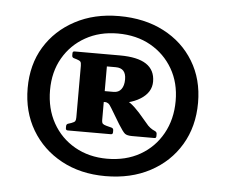

<svg xmlns="http://www.w3.org/2000/svg" viewBox="-41 -816 654 557"><g transform="rotate(5 286.0 -537.0)"><path d="M261.6 -518V-549.6H287.3Q302 -549.6 309.7 -559.9Q317.5 -570.2 317.5 -588.6Q317.5 -621.5 287.5 -621.5H261.6V-656.6H296.5Q347.9 -656.6 373.4 -639.8Q399 -622.9 399 -589.2Q399 -557.7 367.4 -537.9Q335.7 -518 284.8 -518ZM352.2 -426.6Q337.3 -426.6 331.1 -431.4Q324.9 -436.3 311.6 -457.6L285 -501.8Q279 -512.4 274.5 -515.2Q269.9 -518 266.3 -518L311.6 -532.2Q327.6 -529.6 339.6 -520.6Q351.7 -511.6 365.9 -495.9L396.1 -460.8Q399.4 -457.5 402.8 -454.9Q406.2 -452.3 409.5 -450.5L416.9 -446.9Q422.4 -444.3 422.4 -439V-432.7Q422.4 -426.6 417.4 -426.6ZM261.6 -466.4Q261.6 -457.5 264.6 -454.7Q267.6 -451.9 274.9 -449.9L290.3 -445.9Q296 -444.3 296 -438.5V-432.7Q296 -426.6 290.2 -426.6H164.9Q158.8 -426.6 158.8 -432.4V-438.6Q158.8 -444.7 164.6 -446.3L173.3 -449.1Q182.2 -452.3 184.2 -455.7Q186.2 -459 186.2 -466.7V-616.9Q186.2 -625.9 183.5 -628.9Q180.8 -631.9 172.8 -634.4L164.5 -636.9Q158.8 -638.4 158.8 -644.3V-650.9Q158.8 -656.6 164.6 -656.6H261.6ZM284.5 -304.1Q212.3 -304.1 156.7 -334.2Q101 -364.4 69.5 -417.5Q38.1 -470.6 38.1 -539.1Q38.1 -607.6 69.5 -659.2Q101 -710.8 156.7 -740.4Q212.3 -770.1 284.5 -770.1Q358.7 -770.1 414.8 -741Q471 -711.9 502.6 -659.8Q534.3 -607.8 534.3 -539.4Q534.3 -470 502.6 -416.9Q471 -363.9 414.8 -334Q358.7 -304.1 284.5 -304.1ZM285.1 -354.8Q339.8 -354.8 381.1 -378.3Q422.4 -401.8 445.7 -443.6Q469.1 -485.4 469.1 -539.1Q469.1 -591.8 445.6 -632.3Q422.1 -672.8 381 -696.1Q339.8 -719.4 285.3 -719.4Q232.3 -719.4 191.3 -696.3Q150.3 -673.3 126.8 -632.7Q103.3 -592.1 103.3 -538.9Q103.3 -484.8 126.6 -443.3Q149.9 -401.8 191.1 -378.3Q232.4 -354.8 285.1 -354.8Z"/></g></svg>

Font: Hahmlet
Style: Regular
Weight: 400
Designer: Minjoo Ham & Mark Frömberg
Foundry: hypertype
Version: Version 1.002